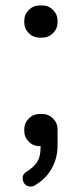

<svg xmlns="http://www.w3.org/2000/svg" viewBox="-20 -533 300 704"><path d="M135 -115Q158 -115 174.5 -98.5Q191 -82 191 -59V0Q191 53 164 94Q145 124 109 146Q104 151 91.5 151Q79 151 71 142Q63 133 63 119Q63 105 78 96Q100 83 114.5 63.5Q129 44 129 3H125Q102 3 85.5 -13.5Q69 -30 69 -53V-59Q69 -82 85.5 -98.5Q102 -115 125 -115ZM135 -513Q158 -513 174.5 -496.5Q191 -480 191 -457V-451Q191 -428 174.5 -411.5Q158 -395 135 -395H125Q102 -395 85.5 -411.5Q69 -428 69 -451V-457Q69 -480 85.5 -496.5Q102 -513 125 -513Z"/></svg>

Font: Varela Round
Style: Regular
Weight: 400
Designer: Joe Prince
Foundry: Joe Prince
Version: Version 1.000